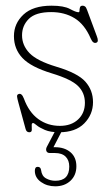

<svg xmlns="http://www.w3.org/2000/svg" viewBox="-20 -455 385 675"><path d="M190.5 -12.5Q230.5 -12.5 254.5 -35Q278.5 -57.5 278.5 -93.5Q278.5 -129 254.2 -152.8Q230 -176.5 162.5 -197Q88.5 -219.5 58.8 -251.2Q29 -283 29 -328Q29 -372.5 62.5 -403.8Q96 -435 161 -435Q204.5 -435 225.8 -423.5Q247 -412 256 -412Q259.5 -412 259.5 -417.8Q259.5 -423.5 261.2 -429.2Q263 -435 270.5 -435Q275.5 -435 279.2 -432Q283 -429 286.5 -419L320.5 -327.5Q327.5 -309.5 320 -305.5Q307.5 -299.5 299 -319.5Q277.5 -369.5 242.2 -391Q207 -412.5 160 -412.5Q105.5 -412.5 81.5 -388.8Q57.5 -365 57.5 -331Q57.5 -295.5 83.8 -268.2Q110 -241 178 -220.5Q253.5 -198 280.2 -167.8Q307 -137.5 307 -96Q307 -52.5 276.2 -21.2Q245.5 10 188 10Q157 10 137.8 1.8Q118.5 -6.5 109 -14.5Q99.5 -22.5 96.5 -22.5Q91 -22.5 91.5 -14.5Q92 -6.5 91.8 1.8Q91.5 10 83 10Q73 10 70 -1.5L45 -93Q40.5 -109 40 -115.5Q39.5 -122 44.5 -124Q56 -129.5 64 -108.5Q81.5 -60.5 114.5 -36.5Q147.5 -12.5 190.5 -12.5ZM181 -8H204.5L168 62.5Q169.5 62.5 173 62.5Q207 62.5 227.8 80.2Q248.5 98 248.5 129.5Q248.5 161 227.8 180.5Q207 200 174 200Q145.5 200 124 184.8Q102.5 169.5 102.5 145.5Q102.5 131.5 112.5 131.5Q123 131.5 124.5 143.5Q127 164 142 172.2Q157 180.5 174.5 180.5Q223.5 180.5 223.5 130.5Q223.5 108.5 210.8 95.8Q198 83 173.5 83H155.5Q146 83 143.2 76.2Q140.5 69.5 144.5 61.5Z"/></svg>

Font: Fraunces 144pt S100 Thin
Style: Regular
Weight: 100
Version: Version 1.000; ttfautohint (v1.8.3)